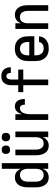

<svg xmlns="http://www.w3.org/2000/svg" viewBox="1104 -1888 791 3040"><g transform="rotate(-90 1500.0 -367.5)"><path d="M213 8Q188 8 164 1Q140 -6 120.5 -21.5Q101 -37 88 -58Q75 -79 67.5 -102.5Q60 -126 57 -150.5Q54 -175 54 -200V-320Q54 -345 57 -369.5Q60 -394 67.5 -417.5Q75 -441 88 -462Q101 -483 120.5 -498.5Q140 -514 164 -521Q188 -528 213 -528Q235 -528 257 -522Q279 -516 296.5 -503Q314 -490 327 -471.5Q340 -453 348 -432V-735H438V0H348V-88Q340 -67 327 -48.5Q314 -30 296.5 -17Q279 -4 257 2Q235 8 213 8ZM249 -72Q265 -72 280 -76Q295 -80 307 -89.5Q319 -99 327 -112Q335 -125 340 -139.5Q345 -154 346.5 -169.5Q348 -185 348 -200V-320Q348 -335 346.5 -350.5Q345 -366 340 -380.5Q335 -395 327 -408Q319 -421 306.5 -430.5Q294 -440 279 -444Q264 -448 249 -448Q226 -448 204 -438Q182 -428 168 -409Q154 -390 149 -366.5Q144 -343 144 -320V-200Q144 -177 149 -153.5Q154 -130 168 -111Q182 -92 204 -82Q226 -72 249 -72Z M714 8Q690 8 666 0.5Q642 -7 624 -22.5Q606 -38 593.5 -59.5Q581 -81 574 -104Q567 -127 564.5 -151.5Q562 -176 562 -200V-520H652V-200Q652 -185 653.5 -169.5Q655 -154 660 -140Q665 -126 673 -112.5Q681 -99 693 -89.5Q705 -80 720 -76Q735 -72 750 -72Q765 -72 780 -76Q795 -80 807 -89.5Q819 -99 827 -112.5Q835 -126 840 -140Q845 -154 846.5 -169.5Q848 -185 848 -200V-520H938V0H848V-88Q840 -67 827.5 -48.5Q815 -30 797 -17Q779 -4 757.5 2Q736 8 714 8ZM850 -603Q836 -603 823 -607Q810 -611 800.5 -620.5Q791 -630 787 -643Q783 -656 783 -670Q783 -684 787 -697Q791 -710 800.5 -719.5Q810 -729 823 -733Q836 -737 850 -737Q864 -737 877 -733Q890 -729 899.5 -719.5Q909 -710 913 -697Q917 -684 917 -670Q917 -656 913 -643Q909 -630 899.5 -620.5Q890 -611 877 -607Q864 -603 850 -603ZM650 -603Q636 -603 623 -607Q610 -611 600.5 -620.5Q591 -630 587 -643Q583 -656 583 -670Q583 -684 587 -697Q591 -710 600.5 -719.5Q610 -729 623 -733Q636 -737 650 -737Q664 -737 677 -733Q690 -729 699.5 -719.5Q709 -710 713 -697Q717 -684 717 -670Q717 -656 713 -643Q709 -630 699.5 -620.5Q690 -611 677 -607Q664 -603 650 -603Z M1122 0V-520H1212V-416Q1219 -438 1229 -458Q1239 -478 1254.5 -494.5Q1270 -511 1291 -519.5Q1312 -528 1335 -528Q1354 -528 1372 -523Q1390 -518 1404.5 -506.5Q1419 -495 1429 -478.5Q1439 -462 1444 -444Q1449 -426 1451 -407.5Q1453 -389 1453 -370H1363Q1363 -384 1361 -397.5Q1359 -411 1352 -423Q1345 -435 1333 -441.5Q1321 -448 1307 -448Q1289 -448 1272.5 -439Q1256 -430 1245 -415.5Q1234 -401 1228 -383.5Q1222 -366 1218.5 -348Q1215 -330 1213.5 -312Q1212 -294 1212 -276V0Z M1671 0V-395H1562V-475H1671V-578Q1671 -599 1673.5 -619.5Q1676 -640 1684 -659Q1692 -678 1704.5 -695Q1717 -712 1734.5 -723Q1752 -734 1772.5 -738.5Q1793 -743 1813 -743Q1842 -743 1869.5 -734Q1897 -725 1917 -704.5Q1937 -684 1946 -656.5Q1955 -629 1955 -601V-592H1865V-596Q1865 -608 1862.5 -620Q1860 -632 1853.5 -642Q1847 -652 1836 -657.5Q1825 -663 1813 -663Q1799 -663 1787.5 -654.5Q1776 -646 1770.5 -633Q1765 -620 1763 -606Q1761 -592 1761 -578V-475H1919V-395H1761V0Z M2252 8Q2225 8 2198 3Q2171 -2 2147 -15Q2123 -28 2104.5 -48.5Q2086 -69 2074.5 -94Q2063 -119 2058.5 -146Q2054 -173 2054 -200V-320Q2054 -347 2058.5 -374Q2063 -401 2074 -425.5Q2085 -450 2103.5 -470.5Q2122 -491 2145.5 -504.5Q2169 -518 2196 -523Q2223 -528 2250 -528Q2277 -528 2304 -523Q2331 -518 2354.5 -504.5Q2378 -491 2396.5 -470.5Q2415 -450 2426 -425.5Q2437 -401 2441.5 -374Q2446 -347 2446 -320V-220H2144V-200Q2144 -176 2149.5 -152.5Q2155 -129 2169 -110Q2183 -91 2205.5 -81.5Q2228 -72 2252 -72Q2269 -72 2286.5 -75.5Q2304 -79 2319 -88.5Q2334 -98 2343.5 -113.5Q2353 -129 2354 -146H2444Q2443 -123 2435.5 -101Q2428 -79 2414.5 -60.5Q2401 -42 2382 -28.5Q2363 -15 2342 -6.5Q2321 2 2298 5Q2275 8 2252 8ZM2356 -300V-320Q2356 -344 2351 -367Q2346 -390 2332 -409.5Q2318 -429 2296 -438.5Q2274 -448 2250 -448Q2226 -448 2204 -438.5Q2182 -429 2168 -409.5Q2154 -390 2149 -367Q2144 -344 2144 -320V-300Z M2562 0V-520H2652V-432Q2660 -453 2672.5 -471.5Q2685 -490 2703 -503Q2721 -516 2742.5 -522Q2764 -528 2786 -528Q2810 -528 2834 -520.5Q2858 -513 2876 -497.5Q2894 -482 2906.5 -460.5Q2919 -439 2926 -416Q2933 -393 2935.5 -368.5Q2938 -344 2938 -320V0H2848V-320Q2848 -335 2846.5 -350.5Q2845 -366 2840 -380Q2835 -394 2827 -407.5Q2819 -421 2807 -430.5Q2795 -440 2780 -444Q2765 -448 2750 -448Q2735 -448 2720 -444Q2705 -440 2693 -430.5Q2681 -421 2673 -407.5Q2665 -394 2660 -380Q2655 -366 2653.5 -350.5Q2652 -335 2652 -320V0Z"/></g></svg>

Font: Iosevka Curly Medium
Style: Regular
Weight: 500
Monospace: yes
Designer: Belleve Invis
Foundry: Belleve Invis
Version: Version 22.1.2; ttfautohint (v1.8.4)